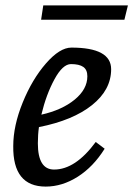

<svg xmlns="http://www.w3.org/2000/svg" viewBox="-20 -679 493 710"><path d="M244 -503Q391 -503 391 -423Q391 -347 320.5 -290.5Q250 -234 124 -209Q120 -181 120 -149Q120 -52 180 -52Q259 -52 334 -154L367 -129Q325 -62 267.5 -25.5Q210 11 149 11Q27 11 29 -139Q29 -214 64 -300Q99 -386 150 -444.5Q201 -503 244 -503ZM133 -255Q209 -272 256 -310.5Q303 -349 303 -397Q303 -421 288 -431.5Q273 -442 242.5 -442Q212 -442 181.5 -386Q151 -330 133 -255ZM440 -606H132L140 -659H453Z"/></svg>

Font: Andada
Style: Italic
Weight: 400
Italic angle: -8.29999°
Designer: Carolina Giovagnoli
Foundry: Carolina Giovagnoli
Version: Version 1.003